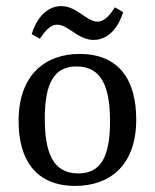

<svg xmlns="http://www.w3.org/2000/svg" viewBox="-20 -602 508 630"><path d="M341 -203C341 -83 308 -33 237 -33C152 -33 127 -104 127 -213C127 -333 160 -384 231 -384C316 -384 341 -313 341 -203ZM41 -205C41 -77 98 8 227 8C338 8 427 -57 427 -210C427 -339 371 -425 241 -425C131 -425 41 -359 41 -205ZM384 -562 357 -578C343 -556 324 -531 300 -531C264 -531 232 -582 181 -582C129 -582 97 -534 84 -490L111 -475C125 -496 143 -521 168 -521C204 -521 236 -471 287 -471C339 -471 371 -518 384 -562Z"/></svg>

Font: Yrsa
Style: Regular
Weight: 400
Designer: Anna Giedrys (Yrsa+Rasa design), David Brezina (Yrsa art-direction, Rasa art-direction, design)
Foundry: Rosetta Type Foundry
Version: Version 1.001;PS 1.1;hotconv 1.0.88;makeotf.lib2.5.647800